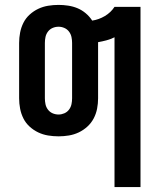

<svg xmlns="http://www.w3.org/2000/svg" viewBox="-20 -548 640 783"><path d="M447 215V-396Q431 -388 414 -383.5Q397 -379 380 -376V-147Q380 -126 376 -105Q372 -84 362 -65Q352 -46 336 -31.5Q320 -17 301 -8Q282 1 261 4.5Q240 8 219 8Q197 8 176 4.5Q155 1 136 -8Q117 -17 101 -31.5Q85 -46 75.5 -65Q66 -84 62 -105Q58 -126 58 -147V-373Q58 -394 62 -415Q66 -436 75.5 -455Q85 -474 101 -488.5Q117 -503 136 -512Q155 -521 176 -524.5Q197 -528 219 -528Q238 -528 258 -525Q278 -522 296 -514.5Q314 -507 329.5 -494Q345 -481 356 -464Q383 -468 407.5 -482.5Q432 -497 447 -520H553V215ZM219 -81Q231 -81 242.5 -86Q254 -91 261.5 -101Q269 -111 271.5 -123Q274 -135 274 -147V-373Q274 -385 271.5 -397Q269 -409 261.5 -419Q254 -429 242.5 -434Q231 -439 219 -439Q206 -439 194.5 -434Q183 -429 175.5 -419Q168 -409 165.5 -397Q163 -385 163 -373V-147Q163 -135 165.5 -123Q168 -111 175.5 -101Q183 -91 194.5 -86Q206 -81 219 -81Z"/></svg>

Font: Iosevka Extended
Style: Bold
Weight: 700
Width: 7
Monospace: yes
Designer: Belleve Invis
Foundry: Belleve Invis
Version: Version 32.5.0; ttfautohint (v1.8.4)